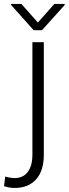

<svg xmlns="http://www.w3.org/2000/svg" viewBox="-77 -743 349 977"><path d="M87.9 -528.3H146V43.5Q146 126 106.7 169.7Q67.4 213.4 -2.4 213.4Q-29.3 213.4 -56.6 204.1L-50.3 155.3Q-42.5 158.2 -27.6 160.6Q-12.7 163.1 -2.4 163.1Q41 163.1 64.5 131.6Q87.9 100.1 87.9 43.5ZM31.7 -723.1 115.7 -628.4 199.7 -723.1H252V-717.3L136.7 -589.4H94.2L-20.5 -717.8V-723.1Z"/></svg>

Font: Vazirmatn RD ExtraLight
Style: Regular
Weight: 200
Designer: Saber Rastikerdar
Foundry: Saber Rastikerdar
Version: Version 32.102